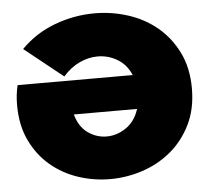

<svg xmlns="http://www.w3.org/2000/svg" viewBox="-52 -772 921 844"><g transform="rotate(-5 408.5 -350.0)"><path d="M266 -281Q281 -226 319 -199Q357 -172 402 -172Q447 -172 487.5 -199.5Q528 -227 545 -281ZM401 16Q329 16 261 -6.5Q193 -29 139.5 -74Q86 -119 53.5 -186.5Q21 -254 21 -344Q21 -390 31 -431H539Q519 -478 479 -502Q439 -526 392 -526Q352 -526 312 -507.5Q272 -489 239 -451L69 -587Q133 -652 219 -684Q305 -716 395 -716Q471 -716 542.5 -693Q614 -670 669.5 -624Q725 -578 759 -509.5Q793 -441 793 -350Q793 -259 759 -190.5Q725 -122 669.5 -76Q614 -30 544 -7Q474 16 401 16Z"/></g></svg>

Font: Montserrat-Alt1 Black
Style: Regular
Weight: 900
Designer: Differentunic
Foundry: Differentunic
Version: Version 7.222